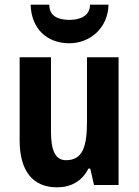

<svg xmlns="http://www.w3.org/2000/svg" viewBox="-20 -791 593 821"><path d="M444 -771H365C365 -721 319 -706 277 -706C231 -706 190 -721 191 -771H111C114 -666 183 -606 276 -606C367 -606 442 -673 444 -771ZM487 -546H352V-274C352 -166 335 -106 262 -106C217 -106 198 -147 198 -228V-546H64V-191C64 -60 120 10 224 10C283 10 331 -16 358 -70H366L382 0H487Z"/></svg>

Font: Noto Sans Telugu Condensed
Style: Bold
Weight: 700
Width: 3
Designer: Jelle Bosma - Monotype Design Team
Foundry: Monotype Imaging Inc.
Version: Version 2.005